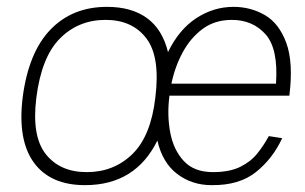

<svg xmlns="http://www.w3.org/2000/svg" viewBox="-20 -530 889 560"><path d="M228 10Q127 10 79 -55.5Q31 -121 46 -245Q63 -377 127 -443.5Q191 -510 292 -510Q364 -510 409 -477Q454 -444 470 -378Q502 -444 552.5 -477Q603 -510 661 -510Q711 -510 752.5 -486Q794 -462 815 -405Q836 -348 824 -251H474V-249Q467 -194 476.5 -143.5Q486 -93 516 -60.5Q546 -28 601 -28Q650 -28 681 -43.5Q712 -59 731 -83Q750 -107 764 -133L803 -127Q776 -68 727 -28.5Q678 11 597 10Q540 10 497 -22.5Q454 -55 439 -120Q375 10 228 10ZM233 -28Q312 -28 366 -80.5Q420 -133 433 -245Q448 -364 407 -418Q366 -472 288 -472Q209 -472 155 -418Q101 -364 86 -245Q72 -133 113.5 -80.5Q155 -28 233 -28ZM656 -472Q607 -472 571.5 -446Q536 -420 513 -377.5Q490 -335 480 -286H785Q792 -388 754.5 -430Q717 -472 656 -472Z"/></svg>

Font: Haskoy ExtraLight
Style: Italic
Weight: 200
Designer: Ertekin Erdin
Foundry: Ertekin Erdin
Version: Version 2.000; ttfautohint (v1.8.4.7-5d5b)